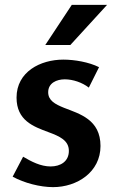

<svg xmlns="http://www.w3.org/2000/svg" viewBox="-20 -755 470 789"><path d="M275 -735 166 -570H269L420 -735ZM240 -510C146 -510 48 -460 48 -354C48 -260 117 -235 179 -212C225 -195 263 -178 263 -135C263 -91 228 -71 188 -71C147 -71 109 -91 75 -111L32 -29C79 -3 145 14 198 14C297 14 393 -48 393 -155C393 -264 307 -287 243 -312C206 -327 178 -342 178 -376C178 -414 213 -429 246 -429C280 -429 318 -416 345 -395L387 -479C345 -500 286 -510 240 -510Z"/></svg>

Font: Rosario
Style: Bold
Weight: 700
Designer: Hector Gatti
Foundry: Omnibus Type
Version: Version 1.100